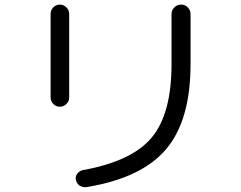

<svg xmlns="http://www.w3.org/2000/svg" viewBox="-20 -763 1040 828"><path d="M353.5 43.9Q337.9 45.9 324.7 38.1Q311.5 30.3 307.6 13.7Q303.7 -1 313 -13.7Q322.3 -26.4 336.9 -29.3Q548.8 -67.4 634.3 -169.9Q719.7 -272.5 719.7 -485.4V-702.1Q719.7 -718.8 731.9 -731Q744.1 -743.2 761.2 -743.2Q778.3 -743.2 790 -731Q801.8 -718.8 801.8 -702.1V-487.3Q801.8 -244.1 696.3 -119.6Q590.8 4.9 353.5 43.9ZM198.2 -342.8V-703.1Q198.2 -719.7 210 -731.4Q221.7 -743.2 237.8 -743.2Q253.9 -743.2 266.1 -731.4Q278.3 -719.7 278.3 -703.1V-342.8Q278.3 -326.2 266.1 -314.5Q253.9 -302.7 237.8 -302.7Q221.7 -302.7 210 -314.5Q198.2 -326.2 198.2 -342.8Z"/></svg>

Font: Rounded Mgen+ 1mn regular
Style: Regular
Weight: 400
Designer: [Source Han Sans]
Ryoko NISHIZUKA  (kana & ideographs); Paul D. Hunt (Latin, Greek & Cyrillic); Wenlong ZHANG  (bopomofo
Version: Version 1.059.20150602